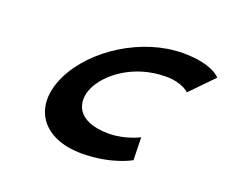

<svg xmlns="http://www.w3.org/2000/svg" viewBox="-135 -1049 1491 1272"><g transform="rotate(20 610.5 -412.5)"><path d="M670.6 -170C441.9 -170 404.2 -302 457 -413C509.3 -523 672.5 -655 901.2 -655C1017.3 -655 1064.5 -604 1064.5 -604L1220.6 -764C1220.6 -764 1164.7 -840 954 -840C670.9 -840 364.7 -648 252 -411C139.8 -175 265.6 15 547.5 15C758.2 15 886.4 -61 886.4 -61L882.4 -221C882.4 -221 786.7 -170 670.6 -170Z"/></g></svg>

Font: Hussar
Style: BdSuprExtOblFive
Weight: 700
Foundry: Cannot Into Space Fonts
Version: Version 2.00